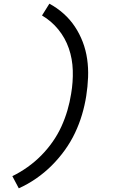

<svg xmlns="http://www.w3.org/2000/svg" viewBox="-20 -861 640 1042"><path d="M82 161 47 95Q90 74 130 45.5Q170 17 204 -17.5Q238 -52 266 -92Q294 -132 313.5 -175Q333 -218 346 -262.5Q359 -307 366 -352Q377 -416 375 -479Q373 -542 353.5 -598.5Q334 -655 296.5 -701Q259 -747 208 -777L248 -841Q289 -819 324.5 -787.5Q360 -756 386 -717Q412 -678 429 -633.5Q446 -589 453 -540.5Q460 -492 458 -441.5Q456 -391 448 -340Q440 -289 425 -238.5Q410 -188 387 -139.5Q364 -91 332 -46.5Q300 -2 261 37Q222 76 176.5 107.5Q131 139 82 161Z"/></svg>

Font: Iosevka Plex Etoile
Style: Italic
Weight: 400
Italic angle: -9°
Designer: Belleve Invis
Foundry: Belleve Invis
Version: Version 25.1.1; ttfautohint (v1.8.4)